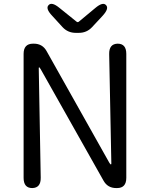

<svg xmlns="http://www.w3.org/2000/svg" viewBox="-20 -956 762 976"><path d="M144 0Q100 0 100 -52V-682Q100 -734 148 -734H152Q196 -734 217 -696L535 -130Q541 -120 543.5 -120Q546 -120 546 -125L535 -681Q534 -733 578 -734Q622 -734 622 -682V-52Q622 0 575 0H571Q527 0 506 -38L187 -604Q181 -614 179 -614Q177 -614 177 -609L187 -53Q188 -1 144 0ZM365 -789Q325 -789 298 -818L245 -876Q210 -913 227 -930Q243 -948 282 -916L369 -846Q375 -841 381 -846L464 -915Q503 -948 519 -930Q536 -913 501 -875L448 -818Q421 -789 381 -789Z"/></svg>

Font: Resource Han Rounded CN
Style: Regular
Weight: 400
Designer: Cyano Hao (round all glyphs); Ryoko NISHIZUKA  (kana, bopomofo & ideographs); Paul D. Hunt (Latin, Greek & Cyrillic); Sa
Foundry: Cyano Hao
Version: 0.990